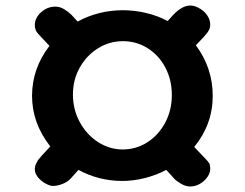

<svg xmlns="http://www.w3.org/2000/svg" viewBox="-20 -697 886 695"><path d="M610 -51 582 -82Q546 -63 504.5 -52.5Q463 -42 423 -42Q338 -42 264 -82L237 -52Q226 -39 207 -31.5Q188 -24 173 -24Q166 -24 163 -25Q140 -32 123 -49Q106 -66 106 -84Q106 -93 108.5 -99.5Q111 -106 118 -118Q121 -123 162 -167Q96 -251 96 -350Q96 -449 159 -531L127 -565Q113 -579 109.5 -587.5Q106 -596 106 -606Q106 -632 128.5 -652.5Q151 -673 181 -673Q197 -673 212.5 -663.5Q228 -654 239 -643L261 -619Q337 -660 425 -660Q467 -660 509 -650Q551 -640 587 -621L607 -643Q639 -677 669 -677Q682 -677 696 -670Q717 -660 729 -643Q741 -626 741 -608Q741 -598 736.5 -588.5Q732 -579 719 -565L689 -533Q750 -451 750 -350Q750 -247 683 -165L725 -121Q735 -111 738 -104.5Q741 -98 741 -87Q741 -63 718.5 -42.5Q696 -22 668 -22Q652 -22 635 -32Q618 -42 610 -51ZM602 -353Q602 -408 578.5 -452.5Q555 -497 514.5 -522.5Q474 -548 425 -548Q376 -548 334.5 -522Q293 -496 268.5 -452Q244 -408 244 -355Q244 -301 268.5 -255.5Q293 -210 334.5 -183Q376 -156 424 -156Q473 -156 513.5 -182Q554 -208 578 -253Q602 -298 602 -353Z"/></svg>

Font: Mali
Style: Bold
Weight: 700
Designer: Kitiyaporn Chalermlarp | Katatrad Aksorn Co.,Ltd.
Foundry: Cadson Demak Co.,Ltd.
Version: Version 1.000; ttfautohint (v1.6)